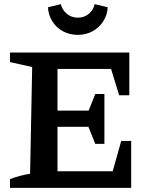

<svg xmlns="http://www.w3.org/2000/svg" viewBox="-20 -905 728 925"><path d="M564 -226H612V0H28V-42Q75 -60 125 -68L135 -582L28 -606V-652H603V-446H554L515 -573H257V-372H407L439 -452H483V-212H439L406 -294H257V-80H523ZM355 -737Q315 -737 283 -754.5Q251 -772 232 -802.5Q213 -833 211 -870L273 -885Q280 -857 302 -838.5Q324 -820 355 -820Q386 -820 408 -838.5Q430 -857 436 -885L499 -870Q497 -833 477.5 -802.5Q458 -772 426 -754.5Q394 -737 355 -737Z"/></svg>

Font: Piazzolla SemiBold
Style: Regular
Weight: 600
Designer: Juan Pablo del Peral
Foundry: Huerta Tipografica
Version: Version 1.330